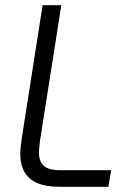

<svg xmlns="http://www.w3.org/2000/svg" viewBox="-20 -719 512 739"><path d="M208 0Q156 0 122.5 -15Q89 -30 73.5 -58Q58 -86 58 -125Q58 -139 60 -156.5Q62 -174 64 -188L144 -699H216L134 -178Q133 -168 131.5 -155Q130 -142 130 -131Q130 -98 148.5 -81Q167 -64 210 -64H408L397 0Z"/></svg>

Font: MuseoModerno Thin Light
Style: Italic
Weight: 300
Italic angle: -9°
Version: Version 1.003